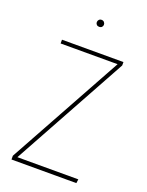

<svg xmlns="http://www.w3.org/2000/svg" viewBox="-157 -928 773 1007"><g transform="rotate(20 229.5 -425.0)"><path d="M414 -681V-662L62 -22H402L399 0H37V-21L389 -660H71V-681ZM251 -830Q251 -822 245.5 -816.5Q240 -811 231 -811Q222 -811 216.5 -816.5Q211 -822 211 -830Q211 -838 216.5 -844Q222 -850 231 -850Q240 -850 245.5 -844Q251 -838 251 -830Z"/></g></svg>

Font: Fira Sans Condensed Thin
Style: Regular
Weight: 250
Width: 3
Designer: Carrois Corporate & Edenspiekermann AG
Foundry: Carrois Corporate GbR & Edenspiekermann AG
Version: Version 4.203